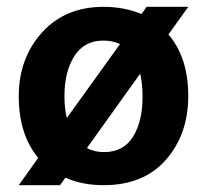

<svg xmlns="http://www.w3.org/2000/svg" viewBox="-20 -535 602 563"><path d="M285 -89Q342 -89 370 -134Q398 -179 398 -251Q398 -290 391 -319L235 -101Q256 -89 285 -89ZM169 -253Q169 -217 176 -189L332 -406Q309 -416 283 -416Q227 -416 198 -370.5Q169 -325 169 -253ZM474 -434Q532 -366 532 -253.5Q532 -141 466.5 -66.5Q401 8 284 8Q221 8 172 -14L156 8H35L92 -72Q35 -141 35 -252.5Q35 -364 103 -439.5Q171 -515 284 -515Q343 -515 395 -494L410 -515H532Z"/></svg>

Font: Hind Kochi
Style: Bold
Weight: 700
Designer: Dhruvi Tolia
Foundry: Indian Type Foundry
Version: Version 0.702;PS 1.0;hotconv 1.0.81;makeotf.lib2.5.63406